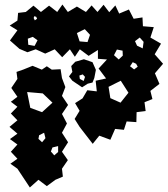

<svg xmlns="http://www.w3.org/2000/svg" viewBox="-20 -614 741 849"><path d="M332 -53 310 -88 332 -124 312 -158 345 -179 366 -215 408 -210 403 -257 449 -267 416 -311 453 -351 413 -354V-393L372 -367L333 -396L311 -363L289 -396L255 -361L222 -396L180 -377L138 -396L101 -383L66 -398L24 -435L57 -480L23 -501L57 -523L60 -557L94 -561L128 -589L161 -561L197 -589L233 -561L256 -594L280 -561L320 -585L360 -561L385 -590L411 -561L438 -593L463 -560L490 -590L507 -554L550 -572L571 -531L610 -537L612 -498L660 -494L645 -448L692 -421L664 -374L701 -332L665 -290L685 -243L645 -212L654 -176L619 -162L624 -123L584 -118L583 -74L540 -77L528 -40L489 -44L468 4L419 -14L390 22ZM140 -540 131 -542 129 -534 134 -524 144 -531ZM378 -460 355 -485 320 -468 332 -431 367 -428ZM146 -436 125 -451 103 -443 105 -416 133 -411ZM615 -429 598 -448 577 -432 586 -412 611 -400ZM522 -390 497 -395 484 -370 505 -351 523 -368ZM582 -332 567 -339 555 -321 573 -307 589 -319ZM57 132 26 110 57 88 28 57 57 25 24 1 57 -23 22 -53 57 -82 28 -112 57 -142 28 -164 57 -186 30 -225 57 -265 53 -296 82 -306 124 -323 165 -306 187 -321 209 -306 248 -308 254 -269 269 -229 254 -190 281 -150 254 -110 276 -68 254 -27 281 15 254 57 280 94 254 132 258 167 225 181 187 209 150 181 112 215ZM548 -204 514 -257 460 -230 468 -180 513 -160ZM169 -201 100 -207 114 -137 166 -118 212 -160ZM175 -27 153 -16 150 0 166 15 181 -3ZM237 32 212 38 205 56 220 73 237 58ZM300 -257 285 -276 300 -296 295 -322 313 -341 351 -352 389 -339 404 -305 397 -269 389 -249 368 -244 343 -228ZM346 -285 331 -280 333 -265 350 -256 356 -274Z"/></svg>

Font: Rubik Gemstones
Style: Regular
Weight: 400
Designer: Hubert and Fischer, NaN
Foundry: Hubert and Fischer, NaN
Version: Version 2.200